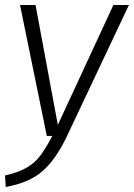

<svg xmlns="http://www.w3.org/2000/svg" viewBox="-28 -543 535 767"><path d="M238 4Q195 94 142 140.5Q89 187 -5 204L-8 158Q45 146 78 127Q111 108 132.5 79.5Q154 51 181 0H159L52 -523H114L203 -44L425 -523H487Z"/></svg>

Font: FiraGO Light
Style: Italic
Weight: 300
Italic angle: -8°
Designer: bBox Type GmbH
Foundry: bBox Type GmbH
Version: Version 1.001